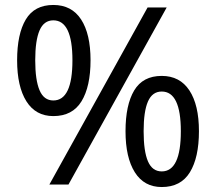

<svg xmlns="http://www.w3.org/2000/svg" viewBox="-20 -744 871 774"><path d="M195 -724Q269 -724 307 -665.5Q345 -607 345 -501Q345 -395 308.5 -335.5Q272 -276 195 -276Q124 -276 86.5 -335.5Q49 -395 49 -501Q49 -607 84 -665.5Q119 -724 195 -724ZM652 -714 256 0H179L575 -714ZM195 -662Q157 -662 139.5 -621.5Q122 -581 122 -501Q122 -421 139.5 -380Q157 -339 195 -339Q272 -339 272 -501Q272 -662 195 -662ZM632 -438Q705 -438 743.5 -379.5Q782 -321 782 -215Q782 -109 745.5 -49.5Q709 10 632 10Q561 10 523.5 -49.5Q486 -109 486 -215Q486 -321 521 -379.5Q556 -438 632 -438ZM632 -375Q594 -375 576.5 -335Q559 -295 559 -215Q559 -134 576.5 -93.5Q594 -53 632 -53Q709 -53 709 -215Q709 -375 632 -375Z"/></svg>

Font: Noto Sans Deseret
Style: Regular
Weight: 400
Designer: Monotype Design Team
Foundry: Monotype Imaging Inc.
Version: Version 2.001; ttfautohint (v1.8.4.7-5d5b)